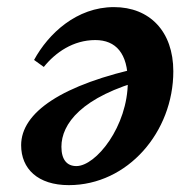

<svg xmlns="http://www.w3.org/2000/svg" viewBox="-20 -519 521 554"><path d="M178.6 15.2C348.7 15.2 480.1 -138.5 480.1 -313.2C480.1 -428.4 411.9 -498.5 308.7 -498.5C201.3 -498.5 119.7 -422.2 78.3 -346L106.4 -325.8C140 -367.8 191.4 -403.4 255 -403.4C314.6 -403.4 348.8 -364.6 348.8 -283.5C348.8 -154.6 257.1 -39.8 200.4 -39.8C173.5 -39.8 157.2 -57.8 157.2 -95.6C157.2 -160.9 214.4 -240.2 399.9 -289.8L397.6 -326.5C156.8 -275.3 41 -194 41 -100C41 -31.9 89.3 15.2 178.6 15.2Z"/></svg>

Font: Source Serif Variable
Style: Italic
Weight: 389
Italic angle: -12°
Designer: Frank Grießhammer
Foundry: Adobe Systems Incorporated
Version: Version 3.001;hotconv 1.0.111;makeotfexe 2.5.65597